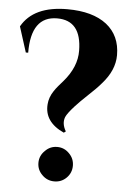

<svg xmlns="http://www.w3.org/2000/svg" viewBox="-52 -754 566 805"><g transform="rotate(5 230.5 -352.0)"><path d="M7 -625Q57 -714 199 -714Q306 -714 365 -668Q423 -622 423 -540Q423 -476 370 -417Q360 -405 346 -391L319 -365Q283 -331 264 -310Q236 -279 229 -263Q218 -235 237 -203L229 -197Q145 -235 151 -310Q153 -339 171 -366Q178 -377 189 -390L209 -413Q264 -477 263 -545Q262 -672 160 -672Q50 -672 51 -518H41ZM156 -11Q134 -32 134 -62Q134 -92 156 -113Q177 -135 207 -135Q237 -135 258 -113Q279 -92 279 -62Q279 -32 258 -11Q237 10 207 10Q177 10 156 -11Z"/></g></svg>

Font: Cinzel Bold(RUS BY LYAJKA)
Style: Regular
Weight: 700
Designer: Natanael Gama
Version: Version 1.001;PS 001.001;hotconv 1.0.56;makeotf.lib2.0.21325